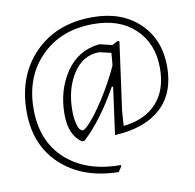

<svg xmlns="http://www.w3.org/2000/svg" viewBox="-86 -690 986 969"><g transform="rotate(-10 407.0 -205.5)"><path d="M458 -461H462L525 -446L556 -462L563 -458L515 -108L510 -34Q621 -46 681 -112Q741 -178 741 -290Q741 -416 661 -492Q581 -568 445 -567Q280 -566 178.5 -463Q77 -360 77 -196Q77 -31 181.5 63.5Q286 158 462 158L463 164L445 191Q262 188 151 85.5Q40 -17 40 -189Q40 -373 152.5 -487.5Q265 -602 449 -602Q598 -602 688 -516.5Q778 -431 778 -291Q778 -155 695.5 -79.5Q613 -4 459 4L492 -239H485Q398 -83 302 6H289Q226 -36 226 -143Q226 -266 287.5 -357.5Q349 -449 458 -461ZM268 -155Q268 -117 274.5 -91Q281 -65 288.5 -56.5Q296 -48 304 -48Q314 -48 343.5 -80Q373 -112 419.5 -183.5Q466 -255 507 -343L509 -360L513 -408L452 -422Q368 -421 318 -343Q268 -265 268 -155Z"/></g></svg>

Font: Alegreya Sans Light
Style: Italic
Weight: 300
Italic angle: -7°
Designer: Juan Pablo del Peral
Foundry: Huerta Tipografica
Version: Version 2.007